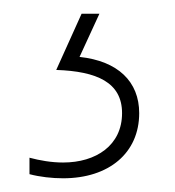

<svg xmlns="http://www.w3.org/2000/svg" viewBox="-20 -20 255 280"><path d="M183 145C183 99 152 69 96 63L125 0H99L62 82C121 84 158 100 158 145C158 192 120 217 72 217C55 217 38 214 23 210V234C38 238 56 240 72 240C139 240 183 203 183 145Z"/></svg>

Font: Noto Sans Gurmukhi Condensed Thin
Style: Regular
Weight: 100
Width: 3
Designer: Jelle Bosma - Monotype Design Team
Foundry: Monotype Imaging Inc.
Version: Version 2.004